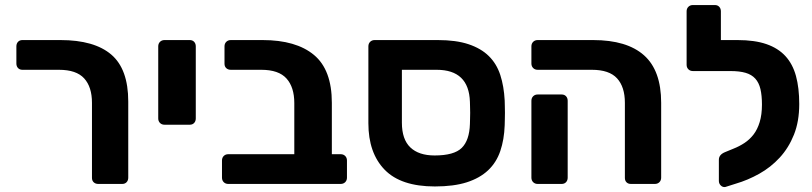

<svg xmlns="http://www.w3.org/2000/svg" viewBox="-20 -730 3221 762"><path d="M370 0Q359 0 352 -6.5Q345 -13 345 -24V-322Q345 -385 314 -419Q283 -453 214 -453H69Q58 -453 51.5 -460Q45 -467 45 -478V-546Q45 -557 51.5 -564Q58 -571 69 -571H220Q354 -571 421.5 -513.5Q489 -456 489 -327V-25Q489 -14 482.5 -7Q476 0 465 0Z M633 -235Q622 -235 615 -242Q608 -249 608 -260V-546Q608 -557 615 -564Q622 -571 633 -571H733Q744 -571 750.5 -564Q757 -557 757 -546V-260Q757 -249 750.5 -242Q744 -235 733 -235Z M886 0Q875 0 868 -7Q861 -14 861 -25V-93Q861 -104 868 -111Q875 -118 886 -118H1148V-321Q1148 -384 1117 -418.5Q1086 -453 1017 -453H896Q885 -453 878 -459.5Q871 -466 871 -477V-546Q871 -557 878 -564Q885 -571 896 -571H1022Q1155 -571 1226 -512Q1297 -453 1297 -322V-118H1332Q1343 -118 1350 -111Q1357 -104 1357 -93V-25Q1357 -14 1350 -7Q1343 0 1332 0Z M1706 10Q1571 10 1506.5 -56.5Q1442 -123 1442 -241V-546Q1442 -557 1449 -564Q1456 -571 1467 -571H1718Q1790 -571 1839.5 -554.5Q1889 -538 1920 -507.5Q1951 -477 1965.5 -432.5Q1980 -388 1983 -331Q1983 -324 1983.5 -310.5Q1984 -297 1984 -282Q1984 -267 1983.5 -254Q1983 -241 1983 -233Q1981 -176 1965.5 -130.5Q1950 -85 1917 -54Q1884 -23 1832.5 -6.5Q1781 10 1706 10ZM1705 -113Q1782 -113 1812.5 -143Q1843 -173 1845 -238Q1845 -246 1845.5 -257.5Q1846 -269 1846 -282Q1846 -295 1845.5 -307Q1845 -319 1845 -326Q1841 -453 1713 -453H1575V-243Q1575 -177 1608.5 -145Q1642 -113 1705 -113Z M2484 0Q2473 0 2466.5 -6.5Q2460 -13 2460 -24V-322Q2460 -385 2429 -419Q2398 -453 2329 -453H2114Q2103 -453 2096 -460Q2089 -467 2089 -478V-546Q2089 -557 2096 -564Q2103 -571 2114 -571H2334Q2468 -571 2536 -510.5Q2604 -450 2604 -322V-25Q2604 -14 2597 -7Q2590 0 2579 0ZM2114 0Q2103 0 2096 -7Q2089 -14 2089 -25V-330Q2089 -341 2096 -348Q2103 -355 2114 -355H2209Q2220 -355 2226.5 -348Q2233 -341 2233 -330V-25Q2233 -14 2226.5 -7Q2220 0 2209 0Z M2859 12Q2849 14 2841 6.5Q2833 -1 2833 -12V-96Q2833 -116 2857 -126L2891 -140Q2914 -149 2934.5 -162.5Q2955 -176 2970.5 -196Q2986 -216 2995 -245.5Q3004 -275 3004 -315Q3004 -351 2998 -376.5Q2992 -402 2977.5 -418Q2963 -434 2939 -441Q2915 -448 2879 -448H2854H2852H2730Q2719 -448 2712 -455Q2705 -462 2705 -473V-685Q2705 -696 2712 -703Q2719 -710 2730 -710H2817Q2828 -710 2834.5 -703Q2841 -696 2841 -685V-571H2907Q2975 -571 3021.5 -555Q3068 -539 3097 -507.5Q3126 -476 3139 -428.5Q3152 -381 3152 -317Q3152 -248 3131 -195.5Q3110 -143 3074.5 -104.5Q3039 -66 2993.5 -40.5Q2948 -15 2900 -1Z"/></svg>

Font: Fz Rubik SemBd
Style: Regular
Weight: 600
Designer: Hubert and Fischer
Foundry: Hubert and Fischer
Version: Vit hóa bi FontZin.com